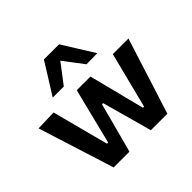

<svg xmlns="http://www.w3.org/2000/svg" viewBox="-183 -981 1185 1185"><g transform="rotate(-45 410.0 -388.0)"><path d="M175 0Q160.5 -47 145.8 -94.2Q131 -141.5 115.5 -189.5L87.5 -278Q70 -333.5 52.8 -388Q35.5 -442.5 18 -498L153 -502Q167.5 -447 183.2 -386.8Q199 -326.5 213.5 -271L250 -132.5H260L295 -273.5Q309 -330 323 -385.5Q337 -441 351.5 -498H470.5Q484.5 -444 499 -387Q513.5 -330 527.5 -274.5L563.5 -132.5H573.5L610 -277Q624 -331 638.8 -389.8Q653.5 -448.5 666 -498H802.5Q785 -443 767.5 -388Q750 -333 732.5 -278L705 -190.5Q689.5 -142.5 674.2 -94.5Q659 -46.5 644 0H500Q486.5 -49.5 472 -102.2Q457.5 -155 444 -203L410 -326.5H400L367 -201Q354 -153.5 340.2 -101.2Q326.5 -49 313 0ZM507 -568.5Q478.5 -606 450.5 -643.2Q422.5 -680.5 393 -718.5H423.5Q395 -680.5 367 -644Q339 -607.5 310.5 -570.5H214Q246 -621 278 -672.5Q310 -724 342 -775.5H474.5Q506.5 -724 538.5 -672.5Q570.5 -621 602.5 -570Z"/></g></svg>

Font: Commissioner Thin SemiBold
Style: Regular
Weight: 600
Version: Version 1.000